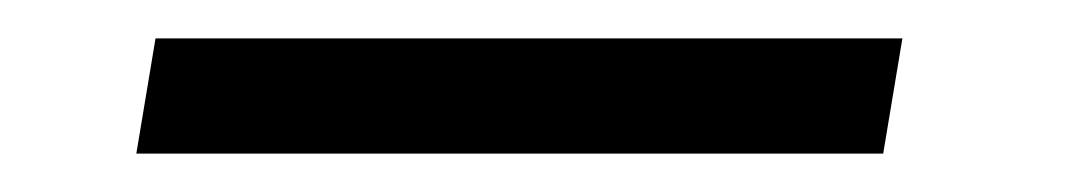

<svg xmlns="http://www.w3.org/2000/svg" viewBox="-20 -340 555 100"><path d="M51 -260 61 -320H450L440 -260Z"/></svg>

Font: DM Sans 12pt Light
Style: Italic
Weight: 300
Italic angle: -10°
Version: Version 4.004;gftools[0.9.30]